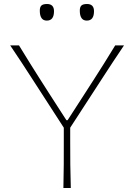

<svg xmlns="http://www.w3.org/2000/svg" viewBox="-20 -940 669 960"><path d="M297 0Q298.5 -61 298.8 -117Q299 -173 299 -238V-301.5L138 -550.5Q112.5 -590 88 -627.5Q63.5 -665 31 -713H75Q107.5 -660 131.2 -621.8Q155 -583.5 176.8 -549.5Q198.5 -515.5 225 -474L312 -339H318L402 -469Q430 -512.5 452.8 -548Q475.5 -583.5 499.8 -622Q524 -660.5 556 -713H600Q544 -630 493 -551L331 -301.5V-238Q331 -173 331.5 -117Q332 -61 334 0ZM414 -837Q379 -837 379 -887Q379 -905 387.2 -912.5Q395.5 -920 415 -920Q450 -920 450 -884Q450 -837 414 -837ZM214 -837Q179 -837 179 -887Q179 -905 187.2 -912.5Q195.5 -920 215 -920Q250 -920 250 -884Q250 -837 214 -837Z"/></svg>

Font: Commissioner Flair Thin
Style: Regular
Weight: 100
Designer: Kostas Bartsokas
Foundry: Kostas Bartsokas
Version: Version 1.000; ttfautohint (v1.8.3)